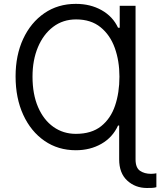

<svg xmlns="http://www.w3.org/2000/svg" viewBox="-20 -757 820 982"><path d="M673.3 -727.3V58.2Q673.3 100.9 696 116.5Q718.8 132.1 752.8 132.1Q760.3 132.1 767.4 131.2Q774.5 130.3 779.8 129.3V200.3Q770.2 203.5 757.3 204Q744.3 204.5 731.5 204.5Q671.9 204.5 630.7 166.5Q589.5 128.6 589.5 58.2V-115.1H583.8Q556.1 -54.3 498.8 -21.5Q441.4 11.4 367.9 11.4Q277 11.4 207.6 -36.6Q138.1 -84.5 98.9 -169.7Q59.7 -255 59.7 -366.5Q59.7 -474.4 98.5 -558.1Q137.4 -641.7 206.9 -689.5Q276.3 -737.2 367.9 -737.2Q442.5 -737.2 499.8 -704.9Q557.2 -672.6 583.8 -615.1H592.3V-727.3ZM367.9 -72.4Q448.2 -72.4 497.2 -111.5Q546.2 -150.6 568.5 -216.8Q590.9 -283 590.9 -365.1Q590.9 -445.3 567.1 -511.7Q543.3 -578.1 494.1 -617.9Q445 -657.7 369.3 -657.7Q301.8 -657.7 251.8 -619.7Q201.7 -581.7 174 -515.6Q146.3 -449.6 146.3 -365.1Q146.3 -274.9 174.7 -209.2Q203.1 -143.5 253.2 -108Q303.3 -72.4 367.9 -72.4Z"/></svg>

Font: Inter UI
Style: Regular
Weight: 400
Designer: Rasmus Andersson
Foundry: rsms
Version: 3.2;8d6f07862